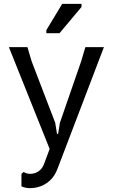

<svg xmlns="http://www.w3.org/2000/svg" viewBox="-20 -754 584 994"><path d="M103 136Q111 142 119.5 144Q128 146 136 146Q159 146 178.5 133.5Q198 121 208 95L237 17L26 -510H122L144 -436L266 -118L275 -61H281L290 -118L400 -436L422 -510H518L278 119Q264 156 241 178Q218 200 191 210Q164 220 136 220Q122 220 111.5 217.5Q101 215 91 211V146ZM288 -582H220V-598L302 -734H402V-718Z"/></svg>

Font: AR One Sans
Style: Regular
Weight: 400
Designer: Niteesh Yadav
Foundry: Niteesh Yadav
Version: Version 1.001;gftools[0.9.33]